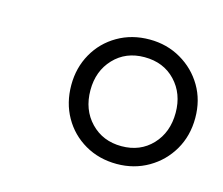

<svg xmlns="http://www.w3.org/2000/svg" viewBox="-54 -779 473 407"><g transform="rotate(15 183.0 -575.5)"><path d="M230 -439Q191 -439 160 -457Q129 -475 111.5 -506Q94 -537 94 -576Q94 -614 111.5 -645Q129 -676 160 -694Q191 -712 230 -712Q268 -712 299 -694Q330 -676 348 -645.5Q366 -615 366 -576Q366 -537 348 -506Q330 -475 299 -457Q268 -439 230 -439ZM230 -478Q271 -478 297 -505.5Q323 -533 323 -576Q323 -618 297 -645.5Q271 -673 229 -673Q188 -673 162 -645.5Q136 -618 136 -576Q136 -533 162.5 -505.5Q189 -478 230 -478Z"/></g></svg>

Font: Nunito Sans 10pt SemiCondensed ExtraLight
Style: Italic
Weight: 250
Width: 4
Italic angle: -9°
Designer: Vernon Adams
Foundry: Vernon Adams
Version: Version 3.101;gftools[0.9.27]